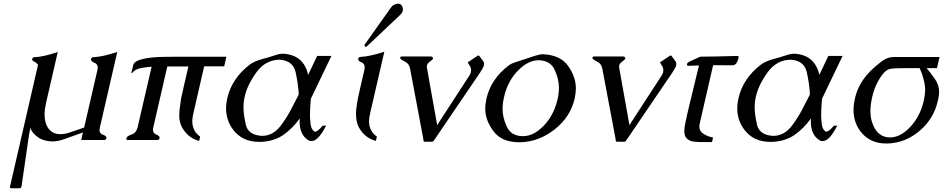

<svg xmlns="http://www.w3.org/2000/svg" viewBox="-20 -762 5134 1045"><path d="M510.3 -381.3Q511.7 -388.7 512.2 -394.5Q512.2 -413.6 492.7 -421.1Q473.1 -428.7 475.6 -440.9Q478 -450.7 487.8 -450.7Q512.2 -451.7 544.4 -458.5Q577.1 -465.8 618.2 -479L523.4 -67.4Q522 -60.1 521.5 -54.2Q521.5 -35.2 541.5 -28.3Q561.5 -21.5 559.1 -9.8Q556.6 0 546.9 0H421.9L431.2 -41L324.2 -2.9Q293.9 7.8 264.6 7.8Q257.3 7.8 250.5 6.8Q215.8 3.4 192.4 -11.2Q154.8 -35.2 145.5 -65.9Q139.2 -38.6 135.3 -10.3L97.2 252.4L96.7 253.4Q94.7 262.7 85 262.7H41.5Q34.2 262.7 34.2 256.3Q34.2 254.9 34.7 252.4L187 -409.2Q178.7 -420.9 166 -426.5Q153.3 -432.1 155.3 -440.9Q157.7 -450.7 167.5 -450.7Q193.8 -451.7 225.1 -459Q242.7 -462.9 259.5 -468Q276.4 -473.1 294.4 -479L230.5 -201.2Q222.7 -166.5 222.7 -138.2Q222.7 -98.1 238.3 -70.8Q261.2 -31.7 308.6 -31.7Q333 -31.7 362.8 -42L438 -67.9Z M814.5 -69.3Q812.5 -62 812.5 -55.7Q812.5 -36.6 831.8 -29.1Q851.1 -21.5 848.6 -9.8Q846.2 0 835.9 0H675.3Q667.5 0 667.5 -6.3Q667.5 -7.8 668 -9.8Q670.9 -21.5 696.3 -30Q721.7 -38.6 729 -69.3L805.2 -398.9Q769 -396 743.2 -390.6Q713.9 -384.3 698.7 -364.3H694.8L705.1 -407.2Q709.5 -426.3 739.5 -435.8Q769.5 -445.3 806.6 -449Q843.8 -452.6 878.4 -452.6Q913.1 -452.6 927.2 -453.1H1211.9L1200.2 -400.9H1091.3L1050.3 -223.1Q1037.1 -166 1031.7 -141.4Q1026.4 -116.7 1026.4 -102.5Q1026.4 -98.6 1026.9 -94.7Q1030.3 -45.4 1069.3 -18.6L1064 4.9Q1013.2 -7.3 981 -52.7Q960 -80.6 956.1 -118.2Q955.6 -124 955.6 -132.3Q955.6 -164.1 965.8 -226.6Q967.3 -234.4 983.4 -305.2L1005.4 -400.4H890.6Z M1520 -469.7Q1632.3 -464.4 1657.2 -354.5Q1669.4 -380.4 1681.6 -406Q1693.8 -431.6 1706.1 -457.5H1783.7L1671.9 -224.6Q1670.4 -210.4 1668.7 -182.1Q1667 -153.8 1667 -138.2Q1667 -115.7 1670.2 -88.1Q1673.3 -60.5 1688 -48.3Q1691.4 -45.4 1694.8 -45.4Q1709.5 -45.4 1735.8 -77.6L1754.9 -78.6Q1712.4 5.9 1675.3 5.9Q1663.6 5.9 1653.3 -2Q1610.8 -31.7 1610.8 -101.1Q1610.8 -108.9 1611.3 -117.2Q1570.8 -60.5 1519.5 -25.9Q1468.8 7.8 1397.9 10.3H1391.1Q1296.9 10.3 1247.1 -58.6Q1210.4 -108.9 1210.4 -171.4Q1210.4 -198.7 1217.3 -228.5Q1242.2 -335.4 1338.4 -409.7Q1364.7 -429.2 1406 -440.2Q1447.3 -451.2 1477.5 -461.4Q1501 -469.7 1520 -469.7ZM1606 -247.6Q1603 -305.2 1589.1 -368.4Q1575.2 -431.6 1502.9 -437Q1425.8 -437 1376.2 -369.1Q1326.7 -301.3 1312 -236.8Q1305.2 -207.5 1305.2 -176.3Q1305.2 -139.6 1318.1 -83Q1331.1 -26.4 1406.2 -22.5Q1466.8 -22.5 1509.8 -80.1Q1539.6 -120.1 1561.8 -162.1Q1584 -204.1 1606 -247.6Z M1978 -510.7Q1976.1 -509.3 1975.6 -508.8Q1966.8 -504.9 1964.4 -511.7Q1963.4 -515.1 1964.8 -519.5L2107.4 -720.2Q2114.3 -731 2124.5 -735.8Q2137.7 -742.2 2147 -742.2Q2164.1 -742.2 2170.9 -722.7Q2172.9 -716.3 2172.9 -710.4Q2172.9 -706.5 2171.9 -703.1Q2169.4 -691.9 2159.2 -682.1ZM1995.6 -150.4Q1988.3 -119.1 1988.3 -100.6Q1988.3 -97.2 1988.8 -94.7Q1992.2 -44.9 2031.2 -18.6L2025.9 4.9Q1976.1 -7.3 1942.9 -52.7Q1919.9 -85 1918 -130.4Q1918 -134.8 1917.5 -139.2Q1917.5 -184.6 1937.5 -270L1963.4 -382.3Q1965.3 -390.1 1964.8 -396.5Q1964.8 -415.5 1948.7 -421.9Q1927.2 -430.7 1929.7 -441.9Q1932.1 -452.1 1941.9 -452.1Q1973.6 -454.1 2005.9 -461.9Q2038.6 -469.7 2071.8 -480.5Z M2303.7 -393.1 2359.4 -81.1 2534.2 -350.1Q2541 -360.4 2543 -370.1Q2543.9 -375 2543.9 -379.9Q2543.9 -392.1 2537.1 -403.3L2525.4 -422.4L2577.1 -457Q2580.6 -460 2583 -460Q2586.4 -460 2589.8 -456.1L2610.4 -428.2Q2614.7 -422.4 2614.7 -414.6Q2614.7 -411.1 2613.8 -406.7Q2612.3 -399.4 2607.4 -390.6Q2594.2 -367.2 2571.8 -335.9L2344.2 -1Q2340.8 3.9 2337.9 6.8Q2335 9.3 2332 9.3H2291Q2287.6 9.3 2286.1 6.3Q2285.2 4.9 2284.2 -1.2Q2283.2 -7.3 2283.2 -10.3L2211.4 -390.6Q2207.5 -409.2 2194.3 -419.9Q2185.5 -426.3 2176.5 -430.7Q2167.5 -435.1 2162.6 -439.5Q2159.7 -441.4 2158.2 -445.8Q2158.2 -447.8 2158.2 -449.2Q2158.7 -450.7 2159.7 -452.1Q2161.6 -454.6 2165.5 -454.6H2325.7Q2329.1 -454.6 2333 -452.1Q2335.9 -448.7 2336.9 -445.8Q2336.9 -444.3 2336.9 -443.4Q2335.9 -439 2329.6 -434.6Q2309.6 -419.4 2307.1 -414.6Q2304.7 -410.2 2303.7 -405.3Q2302.2 -399.4 2303.7 -393.1Z M3107.4 -224.1Q3085 -126.5 2999.8 -58.6Q2914.6 9.3 2812.5 12.2H2804.7Q2710.9 12.2 2666 -47.6Q2621.1 -107.4 2621.1 -169.9Q2621.1 -196.3 2627.9 -225.6V-227.1Q2653.3 -334 2750 -406.7Q2761.2 -415.5 2781 -421.9Q2800.8 -428.2 2832 -438.7Q2863.3 -449.2 2890.6 -458Q2918 -466.8 2933.6 -466.8H2935.1Q3029.3 -462.9 3071.8 -403.6Q3114.3 -344.2 3114.3 -281.7Q3114.3 -255.4 3107.9 -227.1ZM2911.1 -434.1Q2854 -434.1 2798.6 -377.2Q2743.2 -320.3 2723.6 -234.9Q2715.3 -199.7 2715.3 -168.5Q2715.3 -123.5 2737.8 -73.7Q2760.3 -23.9 2820.8 -21H2827.6Q2884.3 -21 2939.2 -77.6Q2994.1 -134.3 3014.2 -219.7Q3022 -252.9 3022 -282.2Q3022 -284.2 3022 -285.6Q3022 -330.6 2999.5 -380.6Q2977.1 -430.7 2917 -434.1Z M3350.1 -393.1 3405.8 -81.1 3580.6 -350.1Q3587.4 -360.4 3589.4 -370.1Q3590.3 -375 3590.3 -379.9Q3590.3 -392.1 3583.5 -403.3L3571.8 -422.4L3623.5 -457Q3627 -460 3629.4 -460Q3632.8 -460 3636.2 -456.1L3656.7 -428.2Q3661.1 -422.4 3661.1 -414.6Q3661.1 -411.1 3660.2 -406.7Q3658.7 -399.4 3653.8 -390.6Q3640.6 -367.2 3618.2 -335.9L3390.6 -1Q3387.2 3.9 3384.3 6.8Q3381.3 9.3 3378.4 9.3H3337.4Q3334 9.3 3332.5 6.3Q3331.5 4.9 3330.6 -1.2Q3329.6 -7.3 3329.6 -10.3L3257.8 -390.6Q3253.9 -409.2 3240.7 -419.9Q3231.9 -426.3 3222.9 -430.7Q3213.9 -435.1 3209 -439.5Q3206.1 -441.4 3204.6 -445.8Q3204.6 -447.8 3204.6 -449.2Q3205.1 -450.7 3206.1 -452.1Q3208 -454.6 3211.9 -454.6H3372.1Q3375.5 -454.6 3379.4 -452.1Q3382.3 -448.7 3383.3 -445.8Q3383.3 -444.3 3383.3 -443.4Q3382.3 -439 3376 -434.6Q3356 -419.4 3353.5 -414.6Q3351.1 -410.2 3350.1 -405.3Q3348.6 -399.4 3350.1 -393.1Z M3861.3 -407.2 3789.1 -92.8Q3786.6 -82 3786.6 -73.2Q3786.6 -45.4 3813.5 -30.8Q3840.3 -16.1 3860.8 -13.7L3855.5 11.2H3789.6Q3771 10.7 3751.2 8.1Q3731.4 5.4 3715.8 -10.7Q3704.6 -22.5 3704.6 -49.3Q3704.6 -67.4 3710 -92.3Q3715.3 -118.7 3720.7 -142.1Q3722.2 -147.9 3734.4 -199.7L3784.2 -405.8Q3748 -404.8 3729.5 -403.8H3727.1Q3717.8 -403.8 3719.2 -413.1L3719.7 -414.1Q3721.7 -421.9 3731.4 -426.3Q3741.2 -431.2 3775.4 -446.3Q3781.7 -449.2 3784.7 -450.7Q3791 -453.6 3794.9 -453.6L3873.5 -454.6L3994.6 -457.5H3995.1Q4000 -457.5 4000 -451.2Q4000 -448.7 3999.5 -445.3Q3998 -439 3993.7 -428.7Q3984.9 -406.7 3966.8 -406.7Z M4302.2 -469.7Q4414.6 -464.4 4439.5 -354.5Q4451.7 -380.4 4463.9 -406Q4476.1 -431.6 4488.3 -457.5H4565.9L4454.1 -224.6Q4452.6 -210.4 4450.9 -182.1Q4449.2 -153.8 4449.2 -138.2Q4449.2 -115.7 4452.4 -88.1Q4455.6 -60.5 4470.2 -48.3Q4473.6 -45.4 4477.1 -45.4Q4491.7 -45.4 4518.1 -77.6L4537.1 -78.6Q4494.6 5.9 4457.5 5.9Q4445.8 5.9 4435.5 -2Q4393.1 -31.7 4393.1 -101.1Q4393.1 -108.9 4393.6 -117.2Q4353 -60.5 4301.8 -25.9Q4251 7.8 4180.2 10.3H4173.3Q4079.1 10.3 4029.3 -58.6Q3992.7 -108.9 3992.7 -171.4Q3992.7 -198.7 3999.5 -228.5Q4024.4 -335.4 4120.6 -409.7Q4147 -429.2 4188.2 -440.2Q4229.5 -451.2 4259.8 -461.4Q4283.2 -469.7 4302.2 -469.7ZM4388.2 -247.6Q4385.3 -305.2 4371.3 -368.4Q4357.4 -431.6 4285.2 -437Q4208 -437 4158.4 -369.1Q4108.9 -301.3 4094.2 -236.8Q4087.4 -207.5 4087.4 -176.3Q4087.4 -139.6 4100.3 -83Q4113.3 -26.4 4188.5 -22.5Q4249 -22.5 4292 -80.1Q4321.8 -120.1 4344 -162.1Q4366.2 -204.1 4388.2 -247.6Z M4901.4 -391.1Q4842.8 -391.1 4823 -386.7Q4803.2 -382.3 4783.7 -357.4Q4743.7 -305.7 4727.5 -236.3L4727.1 -234.4Q4717.8 -193.4 4717.3 -158.2Q4717.3 -113.8 4732.9 -79.6Q4759.8 -17.1 4818.4 -14.2H4824.7Q4879.9 -14.2 4932.1 -68.8Q4987.3 -126.5 5007.3 -211.4Q5015.1 -245.6 5015.1 -274.9Q5015.1 -298.8 5006.6 -331.5Q4998 -364.3 4985.4 -391.1ZM5093.8 -451.7 5079.6 -391.1H5023.4Q5046.4 -363.8 5068.8 -331.5Q5091.3 -299.3 5091.3 -262.7Q5091.3 -246.1 5087.4 -227.1L5083.5 -210Q5062 -116.2 4986.8 -51.3Q4908.7 16.1 4810.1 19H4803.7Q4711.4 19 4661.1 -49.8Q4626 -97.7 4625.5 -162.6Q4625.5 -193.4 4633.8 -227.5V-229Q4653.8 -314 4722.7 -380.4Q4748 -404.8 4778.8 -428.2Q4809.6 -451.7 4844.2 -451.7Z"/></svg>

Font: Caudex
Style: Italic
Weight: 400
Italic angle: -13°
Version: Version 1.04